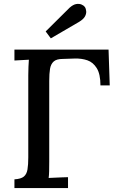

<svg xmlns="http://www.w3.org/2000/svg" viewBox="-20 -951 596 971"><path d="M53 0V-44Q86 -46 100.5 -58Q115 -70 119 -94Q123 -118 123 -155V-571Q123 -593 124 -613.5Q125 -634 126 -649Q109 -648 89 -647Q69 -646 53 -645V-700H529L535 -519H488Q488 -576 469.5 -606Q451 -636 422 -646Q393 -656 358 -655L298 -653Q266 -653 251.5 -640Q237 -627 233 -603Q229 -579 229 -542V-134Q229 -107 228.5 -85.5Q228 -64 226 -51Q241 -52 258.5 -52.5Q276 -53 293 -54Q310 -55 324 -55V0ZM237 -757 211 -792 332 -912Q350 -928 365.5 -930.5Q381 -933 392.5 -928Q404 -923 409 -916Q415 -907 416 -894Q417 -881 409.5 -867.5Q402 -854 381 -841Z"/></svg>

Font: Lora Medium
Style: Regular
Weight: 500
Designer: Olga Karpushina, Alexei Vanyashin (Cyrillic)
Foundry: Cyreal
Version: Version 3.004